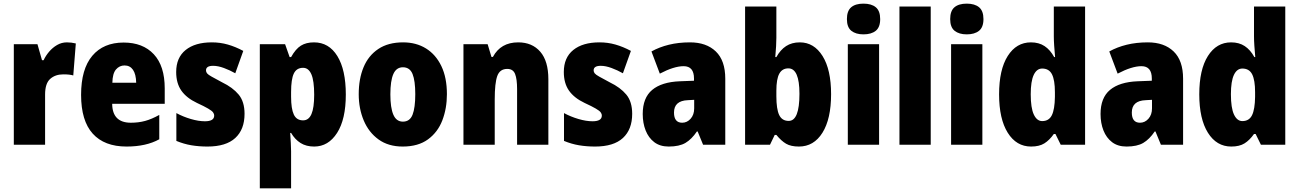

<svg xmlns="http://www.w3.org/2000/svg" viewBox="-20 -796 7145 1056"><path d="M348 -563Q372 -563 397 -557L383 -381Q373 -384 360 -385.5Q347 -387 328 -387Q284 -387 256 -362Q228 -337 228 -276V0H56V-553H186L211 -465H220Q231 -489 250 -511.5Q269 -534 294 -548.5Q319 -563 348 -563Z M660 -562Q766 -562 826 -497.5Q886 -433 886 -310V-225H597Q598 -121 700 -121Q742 -121 778.5 -131Q815 -141 856 -164V-30Q784 10 676 10Q554 10 490 -61Q426 -132 426 -274Q426 -416 487.5 -489Q549 -562 660 -562ZM665 -436Q637 -436 618 -414Q599 -392 598 -341H729Q728 -388 711.5 -412Q695 -436 665 -436Z M1325 -170Q1325 -84 1274 -37Q1223 10 1121 10Q1074 10 1032.5 3Q991 -4 950 -21V-174Q987 -154 1029.5 -141.5Q1072 -129 1107 -129Q1158 -129 1158 -160Q1158 -170 1151.5 -178.5Q1145 -187 1124.5 -199Q1104 -211 1063 -230Q1006 -257 977.5 -297.5Q949 -338 949 -400Q949 -479 1001 -521Q1053 -563 1145 -563Q1191 -563 1233 -551Q1275 -539 1318 -516L1274 -393Q1244 -410 1211.5 -422Q1179 -434 1152 -434Q1113 -434 1113 -409Q1113 -400 1119 -392.5Q1125 -385 1144 -374.5Q1163 -364 1202 -343Q1260 -315 1292.5 -276Q1325 -237 1325 -170Z M1707 -563Q1789 -563 1835.5 -487.5Q1882 -412 1882 -276Q1882 -140 1834 -65Q1786 10 1708 10Q1664 10 1633 -9.5Q1602 -29 1581 -65H1576Q1578 -34 1579.5 -9Q1581 16 1581 36V240H1409V-553H1548L1573 -482H1581Q1606 -527 1635 -545Q1664 -563 1707 -563ZM1647 -423Q1611 -423 1596 -391.5Q1581 -360 1581 -290V-264Q1581 -198 1596 -166Q1611 -134 1647 -134Q1678 -134 1693 -168.5Q1708 -203 1708 -275Q1708 -352 1692.5 -387.5Q1677 -423 1647 -423Z M2438 -278Q2438 -200 2413 -134.5Q2388 -69 2334 -29.5Q2280 10 2195 10Q2116 10 2062 -29Q2008 -68 1980.5 -133.5Q1953 -199 1953 -278Q1953 -362 1979.5 -426Q2006 -490 2060.5 -526.5Q2115 -563 2197 -563Q2269 -563 2323 -529.5Q2377 -496 2407.5 -432.5Q2438 -369 2438 -278ZM2127 -277Q2127 -203 2143.5 -165Q2160 -127 2196 -127Q2234 -127 2249 -165Q2264 -203 2264 -278Q2264 -352 2249 -389Q2234 -426 2196 -426Q2160 -426 2143.5 -389Q2127 -352 2127 -277Z M2830 -563Q2907 -563 2951.5 -511.5Q2996 -460 2996 -360V0H2824V-306Q2824 -361 2813 -389Q2802 -417 2770 -417Q2729 -417 2715 -378Q2701 -339 2701 -249V0H2529V-553H2662L2683 -483H2691Q2734 -563 2830 -563Z M3457 -170Q3457 -84 3406 -37Q3355 10 3253 10Q3206 10 3164.5 3Q3123 -4 3082 -21V-174Q3119 -154 3161.5 -141.5Q3204 -129 3239 -129Q3290 -129 3290 -160Q3290 -170 3283.5 -178.5Q3277 -187 3256.5 -199Q3236 -211 3195 -230Q3138 -257 3109.5 -297.5Q3081 -338 3081 -400Q3081 -479 3133 -521Q3185 -563 3277 -563Q3323 -563 3365 -551Q3407 -539 3450 -516L3406 -393Q3376 -410 3343.5 -422Q3311 -434 3284 -434Q3245 -434 3245 -409Q3245 -400 3251 -392.5Q3257 -385 3276 -374.5Q3295 -364 3334 -343Q3392 -315 3424.5 -276Q3457 -237 3457 -170Z M3775 -563Q3865 -563 3917 -513Q3969 -463 3969 -363V0H3847L3817 -73H3813Q3784 -30 3750 -10Q3716 10 3658 10Q3610 10 3578.5 -14Q3547 -38 3531 -78.5Q3515 -119 3515 -169Q3515 -258 3567 -301.5Q3619 -345 3719 -349L3797 -352V-364Q3797 -432 3740 -432Q3687 -432 3609 -391L3563 -513Q3606 -537 3659 -550Q3712 -563 3775 -563ZM3763 -245Q3687 -242 3687 -177Q3687 -121 3732 -121Q3759 -121 3778.5 -143Q3798 -165 3798 -200V-247Z M4250 -588Q4250 -568 4248.5 -541.5Q4247 -515 4244 -482H4250Q4272 -522 4303.5 -542.5Q4335 -563 4379 -563Q4457 -563 4504 -488Q4551 -413 4551 -278Q4551 -142 4503.5 -66Q4456 10 4374 10Q4330 10 4303.5 -5.5Q4277 -21 4250 -54H4241L4215 0H4078V-760H4250ZM4316 -420Q4282 -420 4266 -390.5Q4250 -361 4250 -297V-267Q4250 -196 4265.5 -163.5Q4281 -131 4318 -131Q4377 -131 4377 -280Q4377 -420 4316 -420Z M4729 -776Q4773 -776 4797 -756Q4821 -736 4821 -691Q4821 -646 4796.5 -626.5Q4772 -607 4729 -607Q4687 -607 4662.5 -626.5Q4638 -646 4638 -691Q4638 -736 4661.5 -756Q4685 -776 4729 -776ZM4815 -553V0H4643V-553Z M5099 0H4927V-760H5099Z M5297 -776Q5341 -776 5365 -756Q5389 -736 5389 -691Q5389 -646 5364.5 -626.5Q5340 -607 5297 -607Q5255 -607 5230.5 -626.5Q5206 -646 5206 -691Q5206 -736 5229.5 -756Q5253 -776 5297 -776ZM5383 -553V0H5211V-553Z M5651 10Q5570 10 5522.5 -66Q5475 -142 5475 -277Q5475 -413 5522.5 -488Q5570 -563 5650 -563Q5694 -563 5725 -542.5Q5756 -522 5778 -482H5783Q5780 -514 5778 -544Q5776 -574 5776 -596V-760H5948V0H5814L5785 -59H5776Q5752 -25 5724 -7.5Q5696 10 5651 10ZM5712 -130Q5749 -130 5765 -162Q5781 -194 5782 -263V-289Q5782 -355 5766 -387Q5750 -419 5712 -419Q5682 -419 5665.5 -384Q5649 -349 5649 -278Q5649 -202 5666 -166Q5683 -130 5712 -130Z M6293 -563Q6383 -563 6435 -513Q6487 -463 6487 -363V0H6365L6335 -73H6331Q6302 -30 6268 -10Q6234 10 6176 10Q6128 10 6096.5 -14Q6065 -38 6049 -78.5Q6033 -119 6033 -169Q6033 -258 6085 -301.5Q6137 -345 6237 -349L6315 -352V-364Q6315 -432 6258 -432Q6205 -432 6127 -391L6081 -513Q6124 -537 6177 -550Q6230 -563 6293 -563ZM6281 -245Q6205 -242 6205 -177Q6205 -121 6250 -121Q6277 -121 6296.5 -143Q6316 -165 6316 -200V-247Z M6752 10Q6671 10 6623.5 -66Q6576 -142 6576 -277Q6576 -413 6623.5 -488Q6671 -563 6751 -563Q6795 -563 6826 -542.5Q6857 -522 6879 -482H6884Q6881 -514 6879 -544Q6877 -574 6877 -596V-760H7049V0H6915L6886 -59H6877Q6853 -25 6825 -7.5Q6797 10 6752 10ZM6813 -130Q6850 -130 6866 -162Q6882 -194 6883 -263V-289Q6883 -355 6867 -387Q6851 -419 6813 -419Q6783 -419 6766.5 -384Q6750 -349 6750 -278Q6750 -202 6767 -166Q6784 -130 6813 -130Z"/></svg>

Font: Noto Sans Bengali Condensed Black
Style: Regular
Weight: 900
Width: 3
Designer: Joana Ranito - Universal Thirst; Jelle Bosma - Monotype Design Team
Foundry: Universal Thirst ehf.
Version: Version 3.000; ttfautohint (v1.8.4.7-5d5b)